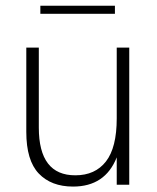

<svg xmlns="http://www.w3.org/2000/svg" viewBox="-20 -664 566 690"><path d="M242.5 6.5Q164 6.5 119.2 -40.5Q74.5 -87.5 74.5 -190V-493H119.5V-205.5Q119.5 -33.5 251 -34Q322 -34 360.8 -83.8Q399.5 -133.5 399.5 -238.5V-493H444.5V0H399.5V-98.5Q358 6.5 242.5 6.5ZM393 -614.5H125V-643.5H393Z"/></svg>

Font: Acari Sans Neue Light
Style: Regular
Weight: 300
Designer: Alfredo Marco Pradil (font), Cristiano Sobral (main changes)
Foundry: Hanken Design Co. (font), Cristiano Sobral (main changes)
Version: Version 2.459;March 19, 2022;FontCreator 14.0.0.2808 64-bit;